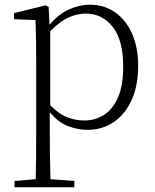

<svg xmlns="http://www.w3.org/2000/svg" viewBox="-20 -541 663 821"><path d="M194.8 -407.2V-90.8Q231 -54.2 266.1 -40Q301.3 -25.9 341.8 -25.9Q386.7 -25.9 424.1 -49.3Q461.4 -72.8 484.1 -123.3Q506.8 -173.8 506.8 -255.9Q506.8 -368.7 462.2 -425.8Q417.5 -482.9 346.2 -482.9Q311.5 -482.9 274.7 -467Q237.8 -451.2 194.8 -407.2ZM188 -511.2 191.9 -435.1Q231 -481.4 276.1 -501.2Q321.3 -521 363.8 -521Q424.8 -521 471.7 -488.5Q518.6 -456.1 544.7 -397Q570.8 -337.9 570.8 -258.8Q570.8 -174.8 543.2 -113.8Q515.6 -52.7 466.8 -19.3Q418 14.2 354 14.2Q313.5 14.2 272 -1.2Q230.5 -16.6 192.9 -61V32.2Q192.9 75.7 193.6 128.2Q194.3 180.7 195.8 225.1L297.9 232.9V259.8H42V232.9L132.8 225.1Q133.8 180.7 134.3 128.7Q134.8 76.7 134.8 33.2V-277.8Q134.8 -379.9 131.8 -455.1L40 -459V-484.9L174.8 -518.1Z"/></svg>

Font: Source Han Serif CN ExtraLight
Style: Regular
Weight: 250
Designer: Ryoko NISHIZUKA  (kana & ideographs); Frank Grießhammer (Latin, Greek & Cyrillic); Wenlong ZHANG  (bopomofo); Sandoll Co
Foundry: Adobe Systems Incorporated
Version: Version 1.001;PS 1.001;hotconv 16.6.54;makeotf.lib2.5.65590